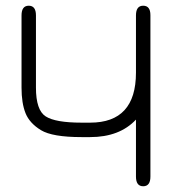

<svg xmlns="http://www.w3.org/2000/svg" viewBox="-20 -648 631 675"><path d="M296.9 -216.8Q458 -216.8 458 -392.6V-593.8Q458 -627.9 483.4 -627.9Q508.8 -627.9 508.8 -594.7V-27.3Q508.8 6.8 483.4 6.8Q458 6.8 458 -27.3V-227.5Q400.4 -166 296.9 -166H266.6Q164.1 -166 124 -190.4Q84 -214.8 69.8 -250Q55.7 -285.2 55.7 -339.8V-593.8Q55.7 -627.9 81.1 -627.9Q106.4 -627.9 106.4 -593.8V-339.8Q106.4 -260.7 140.6 -238.8Q174.8 -216.8 266.6 -216.8Z"/></svg>

Font: Jura
Style: Book
Weight: 400
Version: Version 2.5